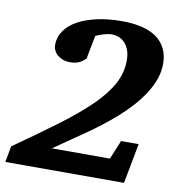

<svg xmlns="http://www.w3.org/2000/svg" viewBox="-99 -759 775 830"><g transform="rotate(10 288.5 -343.5)"><path d="M577.1 -535.2Q577.1 -501 565.2 -467.5Q553.2 -434.1 532.2 -401.9Q511.2 -369.6 483.2 -338.9Q455.1 -308.1 422.9 -279.8Q368.7 -232.4 301.8 -186Q234.9 -139.6 167 -92.8H421.9L456.1 -175.8H533.2L500 0H-21L-7.8 -70.8Q101.1 -147 181.4 -207Q261.7 -267.1 314.7 -319.3Q367.7 -371.6 393.8 -420.4Q419.9 -469.2 419.9 -522.9Q419.9 -552.2 411.6 -571.5Q403.3 -590.8 391.1 -602.3Q378.9 -613.8 364.7 -618.4Q350.6 -623 338.9 -623Q328.1 -623 317.4 -620.8Q306.6 -618.7 297.1 -615.7Q287.6 -612.8 279.8 -609.4Q272 -606 267.1 -604L247.1 -500Q242.2 -497.1 237.3 -492.4Q232.4 -487.8 225.1 -483.6Q217.8 -479.5 206.8 -476.3Q195.8 -473.1 179.2 -473.1Q161.6 -473.1 147.7 -478.3Q133.8 -483.4 123.8 -491.9Q113.8 -500.5 108.4 -512Q103 -523.4 103 -536.1Q103 -570.3 122.6 -598.4Q142.1 -626.5 177.7 -646Q213.4 -665.5 262.5 -676.3Q311.5 -687 371.1 -687Q419.4 -687 457.8 -677.7Q496.1 -668.5 522.5 -649.7Q548.8 -630.9 563 -602.3Q577.1 -573.7 577.1 -535.2Z"/></g></svg>

Font: Charis SIL CyrE
Style: Bold Italic
Weight: 700
Italic angle: -11°
Foundry: SIL International
Version: Version 5.000